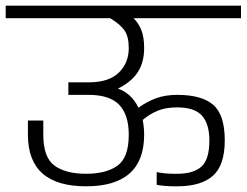

<svg xmlns="http://www.w3.org/2000/svg" viewBox="-30 -654 866 674"><path d="M816 -590H439Q457 -572 466.5 -547.5Q476 -523 476 -485Q476 -435 453.5 -400.5Q431 -366 384 -343Q432 -326 456 -276Q487 -298 519 -309.5Q551 -321 592 -321Q678 -321 718.5 -286Q759 -251 759 -161Q759 -74 717.5 -37Q676 0 592 0H580Q565 0 548 -1.5Q531 -3 520 -5V-50Q547 -44 580 -44H592Q649 -44 677 -69Q705 -94 705 -161Q705 -219 679 -248Q653 -277 592 -277Q552 -277 524 -265.5Q496 -254 471 -233Q476 -206 476 -181Q476 0 272 0Q68 0 68 -181V-231H122V-181Q122 -101 161.5 -72.5Q201 -44 272 -44Q343 -44 382.5 -72.5Q422 -101 422 -181Q422 -251 388.5 -286Q355 -321 281 -321H210V-365H282Q352 -365 387 -399Q422 -433 422 -485Q422 -525 407.5 -546.5Q393 -568 357 -590H-10V-634H816Z"/></svg>

Font: Biryani UltraLight
Style: Regular
Weight: 250
Designer: Dan Reynolds and Mathieu Réguer
Foundry: Dan Reynolds and Mathieu Réguer
Version: Version 1.003; ttfautohint (v1.1) -l 5 -r 5 -G 72 -x 0 -D la